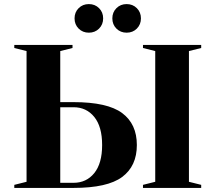

<svg xmlns="http://www.w3.org/2000/svg" viewBox="-20 -920 1055 940"><path d="M50 -15 110 -30V-670L50 -685V-700H335V-685L275 -670V-420H340Q506 -420 578 -366.5Q650 -313 650 -210Q650 -107 578 -53.5Q506 0 340 0H50ZM680 0V-15L740 -30V-670L680 -685V-700H965V-685L905 -670V-30L965 -15V0ZM340 -25Q403 -25 441.5 -72.5Q480 -120 480 -210Q480 -300 441.5 -347.5Q403 -395 340 -395H275V-25ZM345 -830Q345 -860 365 -880Q385 -900 415 -900Q445 -900 465 -880Q485 -860 485 -830Q485 -800 465 -780Q445 -760 415 -760Q385 -760 365 -780Q345 -800 345 -830ZM530 -830Q530 -860 550 -880Q570 -900 600 -900Q630 -900 650 -880Q670 -860 670 -830Q670 -800 650 -780Q630 -760 600 -760Q570 -760 550 -780Q530 -800 530 -830Z"/></svg>

Font: Yeseva One
Style: Regular
Weight: 400
Designer: Jovanny Lemonad
Foundry: Jovanny Lemonad
Version: Version 2.000